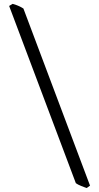

<svg xmlns="http://www.w3.org/2000/svg" viewBox="-20 -801 509 985"><path d="M424.8 163.6Q418.9 161.6 411.1 158.7Q403.3 155.8 395.5 152.6Q387.7 149.4 380.6 145.8Q373.5 142.1 369.1 138.7L26.9 -770.5L44.9 -781.2Q73.2 -773.9 100.1 -757.3L441.9 151.4Z"/></svg>

Font: Gentium Plus Am
Style: Regular
Weight: 400
Designer: J. Victor Gaultney, Annie Olsen, Iska Routamaa, Becca Hirsbrunner
Foundry: SIL International
Version: Version 5.000